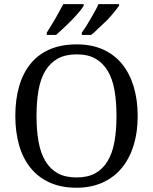

<svg xmlns="http://www.w3.org/2000/svg" viewBox="-20 -881 727 911"><path d="M633.3 -330.1Q633.3 -253.9 614.3 -191.9Q595.2 -129.9 558.6 -85Q522 -40 467.3 -15.1Q412.6 9.8 342.8 9.8Q270 9.8 215.3 -15.1Q160.6 -40 124.5 -85Q88.4 -129.9 70.6 -192.4Q52.7 -254.9 52.7 -331.1Q52.7 -408.2 70.6 -470.7Q88.4 -533.2 124.5 -577.9Q160.6 -622.6 215.3 -646.5Q270 -670.4 343.8 -670.4Q414.6 -670.4 468.3 -646.5Q522 -622.6 558.6 -577.9Q595.2 -533.2 614.3 -470.2Q633.3 -407.2 633.3 -330.1ZM153.3 -330.1Q153.3 -261.7 163.1 -207.8Q172.9 -153.8 195.8 -116Q218.8 -78.1 254.4 -58.6Q290 -39.1 342.8 -39.1Q396 -39.1 431.6 -58.6Q467.3 -78.1 490.2 -116Q513.2 -153.8 522.9 -207.8Q532.7 -261.7 532.7 -330.1Q532.7 -400.4 522.9 -454.6Q513.2 -508.8 490.2 -546.1Q467.3 -583.5 432.1 -603.3Q397 -623 343.8 -623Q291 -623 254.9 -603.3Q218.8 -583.5 195.8 -546.1Q172.9 -508.8 163.1 -454.6Q153.3 -400.4 153.3 -330.1ZM202.1 -715.3V-726.6Q210.9 -740.7 221.7 -757.8Q232.4 -774.9 242.7 -793Q252.9 -811 262.7 -829.1Q272.5 -847.2 280.3 -861.3H377V-854Q372.6 -846.2 364.3 -835.2Q356 -824.2 343.8 -810.8Q331.5 -797.4 319.3 -784.4Q307.1 -771.5 293.9 -759.3Q280.8 -747.1 267.8 -734.9Q254.9 -722.7 246.1 -715.3ZM368.2 -715.3V-726.6Q378.9 -740.7 389.6 -757.8Q400.4 -774.9 410.6 -793Q420.9 -811 431.2 -829.1Q441.4 -847.2 446.8 -861.3H544.9V-854Q540 -846.2 531.2 -835.2Q522.5 -824.2 511.2 -810.8Q500 -797.4 487.3 -784.4Q474.6 -771.5 460.7 -759.3Q446.8 -747.1 435.1 -734.9Q423.3 -722.7 412.1 -715.3Z"/></svg>

Font: MUA Office
Style: Regular
Weight: 400
Designer: Khon Soe Zaw Thu
Foundry: Myanmar Unicode
Version: Version 2.10 June 24, 2017